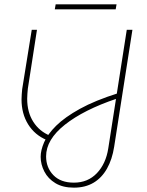

<svg xmlns="http://www.w3.org/2000/svg" viewBox="-20 -647 674 883"><path d="M320 216Q269 216 235 195.5Q201 175 184 142Q167 109 167 74Q167 44 183 7Q199 -30 238.5 -69Q278 -108 347.5 -146.5Q417 -185 525 -219L516 -193Q365 -142 278.5 -73.5Q192 -5 192 72Q192 124 225.5 158.5Q259 193 320 193Q384 193 425.5 149.5Q467 106 478 35L563 -510H589L505 28Q496 86 472 128.5Q448 171 410 193.5Q372 216 320 216ZM195 -3Q140 -26 109.5 -75Q79 -124 79 -190Q79 -200 80 -213.5Q81 -227 82 -237L126 -510H150L108 -239Q107 -229 106 -216Q105 -203 105 -193Q105 -131 133 -87Q161 -43 210 -23ZM232 -604 236 -627H516L512 -604Z"/></svg>

Font: MuseoModerno Thin
Style: Italic
Weight: 100
Italic angle: -9°
Designer: Pablo Cosgaya, Héctor Gatti, Marcela Romero, and the Authors of The MuseoModerno Project.
Foundry: Omnibus-Type Team
Version: Version 1.003